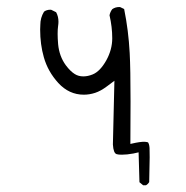

<svg xmlns="http://www.w3.org/2000/svg" viewBox="-20 -452 540 558"><path d="M413.6 77.1Q415 25.9 415 5.1Q415 -15.6 414.6 -22.2Q414.1 -28.8 412.8 -32.7Q411.6 -36.6 410.9 -37.4Q410.2 -38.1 409.2 -38.6Q408.2 -39.1 407.2 -39.1Q397 -41.5 374.5 -37.1L358.9 -33.7Q359.4 -109.9 359.4 -157.2Q359.4 -252.4 356.9 -297.9Q353.5 -363.3 340.8 -425.8L329.6 -431.2Q328.1 -431.6 327.1 -431.6Q314.9 -431.6 306.2 -425.3Q300.3 -417.5 298.3 -407.7Q306.2 -373.5 306.2 -340.8Q306.2 -308.1 289.1 -276.9Q271 -244.6 249.5 -235.8Q235.4 -230 222.2 -230Q208 -230 197.3 -236.8Q184.6 -244.6 171.4 -262.2Q152.3 -288.1 148.9 -323.7Q147.5 -340.3 147.5 -353.5Q147.5 -366.7 148.7 -375Q149.9 -383.3 149.9 -388.7Q149.9 -404.3 143.1 -416.5L129.4 -423.3Q127.9 -423.8 127 -423.8Q115.2 -423.8 107.9 -418Q97.2 -400.4 97.2 -379.9V-379.4Q96.7 -372.6 96.7 -366.2Q96.7 -322.8 107.4 -285.6Q119.1 -244.1 149.4 -210.9Q180.7 -176.8 223.6 -176.8Q239.7 -176.8 256.3 -182.1Q272.9 -187.5 291 -201.2L312.5 -217.3L308.1 -32.2Q309.6 -6.3 319.3 -3.9Q324.2 -2.4 334 -2.4Q348.6 -2.4 367.7 -5.9L382.8 -9.3L385.3 77.6L396 86.4H404.3Q410.2 83 413.6 77.1Z"/></svg>

Font: NaikaiFont
Style: ExtraLight
Weight: 200
Version: Version 1.89